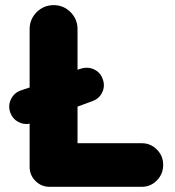

<svg xmlns="http://www.w3.org/2000/svg" viewBox="-20 -720 675 740"><path d="M335.9 -330.1 278.8 -309.1V-168H526.9Q560.5 -168 584.7 -143.6Q608.9 -119.1 608.9 -85Q608.9 -49.3 584.7 -24.7Q560.5 0 526.9 0H170.9Q139.2 0 116.7 -22.5Q94.2 -44.9 94.2 -77.1V-243.2Q70.8 -238.8 49.6 -250.5Q28.3 -262.2 20 -285.2Q10.3 -311.5 21.7 -336.4Q33.2 -361.3 59.1 -371.1L94.2 -382.8V-607.9Q94.2 -646 121.3 -673.1Q148.4 -700.2 187 -700.2Q225.1 -700.2 252 -673.1Q278.8 -646 278.8 -607.9V-451.2L291 -455.1Q301.3 -459 314 -459Q334.5 -459 352.1 -447Q369.6 -435.1 376 -415Q385.7 -388.7 374 -364Q362.3 -339.4 335.9 -330.1Z"/></svg>

Font: LT Saeada
Style: Bold
Weight: 700
Designer: Daniel Lyons
Foundry: LyonsType
Version: Version 1.001